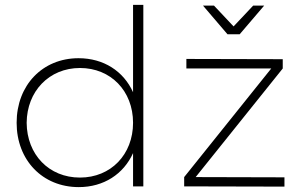

<svg xmlns="http://www.w3.org/2000/svg" viewBox="-20 -762 1231 785"><path d="M524 -385C485 -471 404 -524 301 -524C154 -524 48 -414 48 -260C48 -107 154 3 302 3C404 3 485 -50 524 -136V0H566V-742H524ZM960 -622 1060 -739H1015L935 -654L855 -739H810L910 -622ZM780 -38 1136 -482V-520L742 -521V-482H1089L733 -38V0L1143 1V-37ZM307 -36C180 -36 90 -130 89 -260C90 -389 181 -484 307 -484C433 -484 524 -390 524 -260C524 -130 433 -36 307 -36Z"/></svg>

Font: Montserrat arm ExtraLight
Style: Regular
Weight: 275
Designer: Julieta Ulanovsky
Foundry: Julieta Ulanovsky
Version: Version 6.000;PS 006.000;hotconv 1.0.88;makeotf.lib2.5.64775